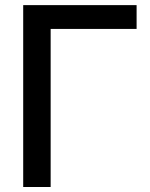

<svg xmlns="http://www.w3.org/2000/svg" viewBox="-20 -748 599 768"><path d="M526.4 -727.5V-632.3H182.6V0H72.8V-727.5Z"/></svg>

Font: Inter 24pt Medium
Style: Regular
Weight: 500
Designer: Rasmus Andersson
Foundry: rsms
Version: Version 4.001;git-66647c0bb